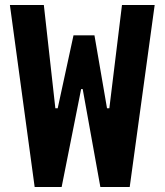

<svg xmlns="http://www.w3.org/2000/svg" viewBox="-20 -750 660 770"><path d="M155.8 -730 202 -315.7H211.4L274.8 -608.4H358.8L409.2 -315.7H418.5L469.2 -730H600.3L500.2 0H382.5L311.6 -392.9H305.4L227.2 0H119L19.7 -730Z"/></svg>

Font: Monaspace Neon Var ExtraLight
Style: Regular
Weight: 200
Designer: Riley Cran and the Lettermatic Team
Version: Version 1.200 (Monaspace Neon Var)